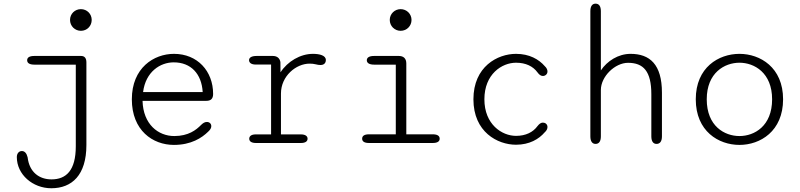

<svg xmlns="http://www.w3.org/2000/svg" viewBox="-20 -782 4373 1050"><path d="M422.5 -613.5C455.5 -613.5 481.5 -639.5 481.5 -673C481.5 -706 455.5 -732 422.5 -732C389.5 -732 363 -706.5 363 -673C363 -639.5 389.5 -613.5 422.5 -613.5ZM72 77C72 172.5 159 247.5 260.5 247.5C373.5 247.5 452.5 175.5 452.5 11V-440.5C452.5 -463.5 443 -476 423.5 -476H168C141 -476 128.5 -467.5 128.5 -452.5C128.5 -437.5 141 -428.5 168 -428.5H394.5V18C394.5 150 342 199 261.5 199C195.5 199 140.5 160.5 131 78C125.5 55.5 114.5 44 99.5 44C84.5 44 72 56 72 77Z M931 10.5C1025.5 10.5 1084 -28 1118.5 -62C1129.5 -72 1135.5 -81.5 1135.5 -92C1135.5 -106 1125 -115 1111.5 -115C1099.5 -115 1090.5 -109 1080 -99C1052.5 -71 1010.5 -38 933 -38C845.5 -38 763 -102 759.5 -230.5H1108C1133.5 -230.5 1145.5 -242.5 1145.5 -268C1145.5 -393.5 1059.5 -487.5 931.5 -487.5C821.5 -487.5 701 -411 701 -239C701 -69 815 10.5 931 10.5ZM1088.5 -278.5H762.5C776.5 -390 856.5 -441 930 -441C1024 -441 1082.5 -378.5 1088.5 -278.5Z M1625.5 -47H1516.5V-270.5C1516.5 -366.5 1599.5 -434 1673 -434C1684.5 -434 1697 -433 1708 -430C1717 -427.5 1724.5 -426.5 1733 -426.5C1750.5 -426.5 1762 -436 1762 -454C1762 -479 1727.5 -487.5 1691.5 -487.5C1622.5 -487.5 1553 -446.5 1514 -386.5L1513.5 -442.5C1510 -464 1495 -476 1472 -476H1383.5C1356.5 -476 1342 -467.5 1342 -453C1342 -438.5 1355 -429 1378 -429H1462.5V-47H1378C1355 -47 1343 -37.5 1343 -23.5C1343 -9 1355 0 1380 0H1625.5C1650 0 1662 -9 1662 -23.5C1662 -37.5 1650 -47 1625.5 -47Z M2111.5 -673C2111.5 -639.5 2138 -613.5 2171 -613.5C2204 -613.5 2230.5 -639.5 2230.5 -673C2230.5 -706 2204 -732 2171 -732C2138 -732 2111.5 -706 2111.5 -673ZM2144.5 -47.5H1998.5C1972.5 -47.5 1960.5 -39 1960.5 -23.5C1960.5 -8.5 1972.5 0 1998.5 0H2346C2372 0 2384.5 -8.5 2384.5 -23.5C2384.5 -39 2372 -47.5 2346 -47.5H2202V-435C2202 -461.5 2187.5 -476 2161 -476H2026C1999.5 -476 1986 -467.5 1986 -452.5C1986 -437.5 1999.5 -428.5 2026 -428.5H2144.5Z M2802 9.5C2875 9.5 2927 -21 2959 -58.5C2969.5 -67.5 2974 -78 2974 -87.5C2974 -103 2961.5 -111.5 2949 -111.5C2938 -111.5 2929 -104.5 2919.5 -92.5C2895 -59 2855.5 -39 2802 -39C2725 -39 2629 -101.5 2629 -239C2629 -377 2725 -439 2802 -439C2855.5 -439 2895 -419.5 2919.5 -386C2929 -373 2938 -366.5 2949 -366.5C2961.5 -366.5 2974 -376 2974 -391C2974 -400 2970 -410.5 2959 -420.5C2927 -457.5 2875 -487.5 2802 -487.5C2701 -487.5 2569 -418 2569 -239C2569 -60 2701 9.5 2802 9.5Z M3570.5 5C3589.5 5 3600 -9.5 3600 -36.5V-275C3600 -430 3533.5 -487.5 3428.5 -487.5C3361 -487.5 3300.5 -448.5 3266 -397V-721C3266 -747.5 3256 -762 3237 -762C3218.5 -762 3208.5 -747.5 3208.5 -721V-36.5C3208.5 -9.5 3218.5 5 3237 5C3256 5 3266 -9.5 3266 -36.5V-290C3266 -364 3343.5 -438.5 3414.5 -438.5C3499 -438.5 3542 -392 3542 -266.5V-36.5C3542 -9.5 3552 5 3570.5 5Z M4024 10.5C4137 10.5 4262.5 -64 4262.5 -239C4262.5 -413.5 4137 -487.5 4024 -487.5C3910 -487.5 3785 -413.5 3785 -239C3785 -64 3910 10.5 4024 10.5ZM4024 -38C3942.5 -38 3845 -92 3845 -239C3845 -384 3942.5 -439 4024 -439C4105 -439 4202.5 -384 4202.5 -239C4202.5 -92 4105 -38 4024 -38Z"/></svg>

Font: RTM Light Light
Style: Regular
Weight: 300
Designer: after Tyler Finck
Foundry: An Endless Supply
Version: Version 1.000;Glyphs 3.2.1 (3258)